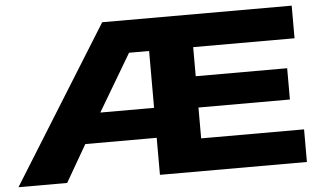

<svg xmlns="http://www.w3.org/2000/svg" viewBox="-73 -789 1447 868"><g transform="rotate(-5 650.5 -355.0)"><path d="M-23 0 419 -710H1279V-562H819V-430H1234V-288H819V-148H1286V0H619V-168H295L198 0ZM375 -304H619V-562H528Z"/></g></svg>

Font: Special Gothic Expanded One
Style: Regular
Weight: 400
Designer: Alistair McCready
Foundry: Monolith
Version: Version 1.010; ttfautohint (v1.8.4.7-5d5b)